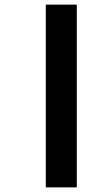

<svg xmlns="http://www.w3.org/2000/svg" viewBox="-20 -671 439 830"><path d="M178 139V-651H312V139Z"/></svg>

Font: Noto Sans Telugu
Style: Regular
Weight: 400
Designer: Jelle Bosma - Monotype Design Team
Foundry: Monotype Imaging Inc.
Version: Version 2.003